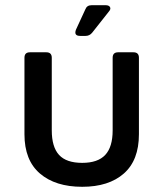

<svg xmlns="http://www.w3.org/2000/svg" viewBox="-20 -703 628 738"><path d="M296 15Q193 15 133.5 -36Q74 -87 74 -187V-481Q74 -502 95 -502H158Q179 -502 179 -481V-202Q179 -138 207 -107.5Q235 -77 296 -77Q356 -77 384.5 -107.5Q413 -138 413 -202V-481Q413 -502 434 -502H493Q514 -502 514 -481V-187Q514 -87 456 -36Q398 15 296 15ZM288 -565Q263 -565 272 -589L308 -667Q314 -683 332 -683H386Q399 -683 403 -675.5Q407 -668 398 -658L334 -577Q324 -565 309 -565Z"/></svg>

Font: Pitagon Sans Medium
Style: Regular
Weight: 500
Designer: Travis Tran
Foundry: Pitagon
Version: Version 1.001; ttfautohint (v1.8.4.7-5d5b);gftools[0.9.26]